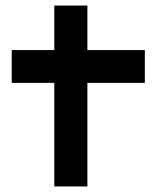

<svg xmlns="http://www.w3.org/2000/svg" viewBox="-20 -672 564 692"><path d="M502 -373.3H295V0H175.7V-373.3H22.3V-491.6H175.7V-652H295V-491.6H502Z"/></svg>

Font: AKL FREE 001
Style: Regular
Weight: 400
Designer: AKL
Foundry: AKL
Version: Version 1.00;August 10, 2024;FontCreator 13.0.0.2630 64-bit